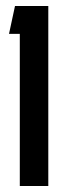

<svg xmlns="http://www.w3.org/2000/svg" viewBox="-20 -620 201 640"><path d="M141 -600V0H46V-507H10L30 -600Z"/></svg>

Font: Karantina
Style: Regular
Weight: 400
Designer: Rony Koch
Foundry: Rony Koch
Version: Version 1.000; ttfautohint (v1.8.3)